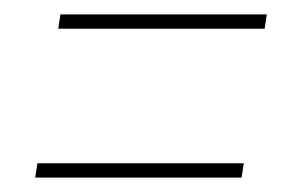

<svg xmlns="http://www.w3.org/2000/svg" viewBox="-20 -424 415 267"><path d="M351 -404 348 -384H61L64 -404ZM319 -197 316 -177H29L32 -197Z"/></svg>

Font: Georama SemiCondensed Thin
Style: Italic
Weight: 100
Width: 4
Italic angle: -9°
Designer: Jean-Baptiste Levee
Foundry: Production Type
Version: Version 1.000